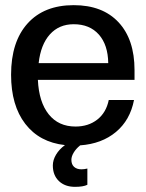

<svg xmlns="http://www.w3.org/2000/svg" viewBox="-20 -552 567 745"><path d="M291 12Q275 25 266 40Q257 55 257 68Q257 86 267.5 95.5Q278 105 296 105Q307 105 319 102V165Q303 173 271 173Q232 173 208.5 150.5Q185 128 185 90Q185 69 197.5 48Q210 27 232 11Q133 0 78 -71.5Q23 -143 23 -262Q23 -390 87 -461Q151 -532 266 -532Q378 -532 440 -465.5Q502 -399 502 -280V-242H127Q131 -156 169 -108.5Q207 -61 273 -61Q323 -61 357.5 -88Q392 -115 402 -164H500Q485 -86 430 -40Q375 6 291 12ZM400 -307Q399 -378 363.5 -418Q328 -458 266 -458Q209 -458 173.5 -418.5Q138 -379 130 -307Z"/></svg>

Font: Non Bureau
Style: Regular
Weight: 400
Designer: Jona Saucedo
Foundry: Non Foundry
Version: Version 1.000; ttfautohint (v1.8.4)